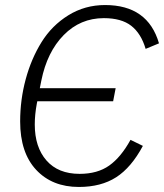

<svg xmlns="http://www.w3.org/2000/svg" viewBox="-20 -730 651 762"><path d="M293 12Q187 12 123.5 -56Q60 -124 60 -248Q60 -334 82 -415.5Q104 -497 145 -563Q186 -629 251.5 -669.5Q317 -710 397 -710Q567 -710 611 -558L558 -536Q540 -597 501 -627.5Q462 -658 392 -658Q299 -658 233 -591Q167 -524 144 -410L138 -380H439L429 -328H128L126 -318Q118 -275 118 -236Q118 -146 164.5 -93Q211 -40 296 -40Q367 -40 413.5 -73Q460 -106 498 -175L547 -151Q501 -65 441 -26.5Q381 12 293 12Z"/></svg>

Font: IBM Plex Sans Light
Style: Italic
Weight: 300
Italic angle: -11.31°
Designer: Mike Abbink, Paul van der Laan, Pieter van Rosmalen
Foundry: Bold Monday
Version: Version 3.0